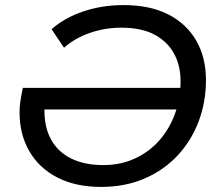

<svg xmlns="http://www.w3.org/2000/svg" viewBox="-20 -728 857 756"><path d="M378 8Q278 8 206 -29Q134 -66 95.5 -132.5Q57 -199 57 -286Q57 -307 60 -328Q63 -349 70 -382H705L689 -297H122L160 -343Q158 -327 156.5 -317.5Q155 -308 155 -292Q155 -225 182 -177Q209 -129 261 -103.5Q313 -78 387 -78Q456 -78 512.5 -104.5Q569 -131 608.5 -176.5Q648 -222 669.5 -281.5Q691 -341 691 -407Q691 -470 665 -517.5Q639 -565 587.5 -592Q536 -619 458 -619Q393 -619 334 -598.5Q275 -578 232 -540L183 -613Q234 -658 308 -683Q382 -708 466 -708Q571 -708 643 -671Q715 -634 753 -567.5Q791 -501 791 -413Q791 -326 762 -249.5Q733 -173 678.5 -115Q624 -57 548 -24.5Q472 8 378 8Z"/></svg>

Font: MOST Montserrat Medium
Style: Italic
Weight: 500
Italic angle: -11.3°
Designer: Julieta Ulanovsky
Foundry: Julieta Ulanovsky
Version: Version 8.000;March 11, 2024;FontCreator 15.0.0.2926 64-bit